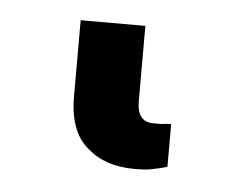

<svg xmlns="http://www.w3.org/2000/svg" viewBox="-30 9 347 269"><g transform="rotate(5 143.5 143.5)"><path d="M101 222Q74 200 74 150V43H165V149Q165 178 188 178H200Q204 177 213 177V237Q199 241 192 242Q185 244 167 244Q126 244 101 222Z"/></g></svg>

Font: Sinter Bold
Style: Regular
Weight: 700
Foundry: Adobe & rsms
Version: Version 1.000